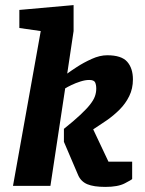

<svg xmlns="http://www.w3.org/2000/svg" viewBox="-20 -730 570 754"><path d="M394 4Q348 4 323 -6.5Q298 -17 287 -42L231 -173V-224Q271 -256 296 -279.5Q321 -303 334.5 -320.5Q348 -338 353 -352.5Q358 -367 358 -382Q358 -397 353.5 -406.5Q349 -416 330 -416Q315 -416 296 -410Q277 -404 260.5 -396Q244 -388 236 -383L178 0H31L140 -608L56 -620V-691L269 -710V-608L244 -441Q256 -450 282 -467Q308 -484 340 -498.5Q372 -513 401 -513Q457 -513 479.5 -487.5Q502 -462 502 -418Q502 -382 487.5 -352.5Q473 -323 449.5 -299.5Q426 -276 398.5 -257Q371 -238 346 -222L406 -95H499V-27Q497 -24 470 -10Q443 4 394 4Z"/></svg>

Font: Faustina ExtraBold
Style: Italic
Weight: 800
Italic angle: -8°
Designer: Alfonso Garcia
Foundry: http://www.omnibus-type.com
Version: Version 1.200